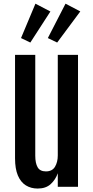

<svg xmlns="http://www.w3.org/2000/svg" viewBox="-20 -1037 519 1066"><path d="M189 9.8Q151.9 9.8 123.5 -7.8Q95.2 -25.4 79.3 -62.5Q63.5 -99.6 63.5 -158.2V-732.4H175.8V-172.9Q175.8 -130.9 189 -108.2Q202.1 -85.4 234.9 -85.4Q270 -85.4 285.4 -111.3Q300.8 -137.2 300.8 -173.8V-732.4H413.1V0H300.8V-75.2Q288.6 -40 261.7 -15.1Q234.9 9.8 189 9.8ZM297.4 -800.8 245.6 -825.7 343.8 -1016.6 425.8 -973.6ZM148.4 -800.8 96.7 -825.7 176.8 -1016.6 259.8 -973.1Z"/></svg>

Font: Antonio SemiBold
Style: Regular
Weight: 600
Designer: Vernon Adams
Foundry: Vernon Adams
Version: Version 1.002